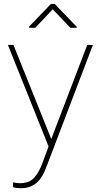

<svg xmlns="http://www.w3.org/2000/svg" viewBox="-20 -761 518 994"><path d="M249 -50.8 431.6 -528.3H460.9L226.1 87.9Q219.7 104.5 210.7 126Q201.7 147.5 186.5 167.5Q171.4 187.5 147.2 200.4Q123 213.4 86.9 213.4Q79.1 213.4 66.4 211.9Q53.7 210.4 47.9 208L47.4 183.1Q54.7 185.1 66.4 186.3Q78.1 187.5 83 187.5Q132.3 187.5 157.7 158.2Q183.1 128.9 199.7 83L231.4 -2.9L21 -528.3H49.8L245.6 -41ZM263.2 -740.7 377.4 -622.1V-617.2H344.2L252.9 -712.9L162.6 -617.2H131.3V-624L243.7 -740.7Z"/></svg>

Font: Vazirmatn UI Thin
Style: Regular
Weight: 100
Designer: Saber Rastikerdar
Foundry: Saber Rastikerdar
Version: Version 33.003